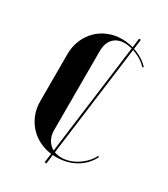

<svg xmlns="http://www.w3.org/2000/svg" viewBox="-151 -608 636 728"><g transform="rotate(30 166.5 -244.5)"><path d="M240 -537H248L172 47.8H164ZM33.8 -350.5Q33.8 -383 45.2 -411.2Q56.8 -439.5 77 -460.1Q97.2 -480.8 125.1 -492.2Q153 -503.8 185.8 -503.8Q221 -503.8 253.9 -490.2Q286.8 -476.8 309 -453.2L305 -449.2Q286.8 -469.5 257.5 -482.5Q228.2 -495.5 201.8 -495.5Q170.2 -495.5 152.2 -476.1Q134.2 -456.8 134.2 -422.2V-76.8Q134.2 -41.5 155 -20.4Q175.8 0.8 209.8 0.8Q227.2 0.8 244.8 -4.9Q262.2 -10.5 278.1 -20.9Q294 -31.2 307 -45.1Q320 -59 327.8 -74.8L332.8 -72.5Q314 -34.2 276.6 -12.6Q239.2 9 191.8 9Q157.5 9 128.6 -2.5Q99.8 -14 78.8 -34.6Q57.8 -55.2 45.8 -83.1Q33.8 -111 33.8 -144.5Z"/></g></svg>

Font: Moniqa Black
Style: Regular
Weight: 900
Designer: Rajesh Rajput
Foundry: Rajesh Rajput
Version: Version 1.000